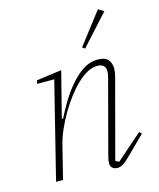

<svg xmlns="http://www.w3.org/2000/svg" viewBox="-115 -837 771 930"><g transform="rotate(-15 271.0 -371.5)"><path d="M359 12Q345 12 334.5 4.5Q324 -3 324 -20Q324 -33 329 -53L427 -422Q432 -442 432 -452Q432 -491 391 -491Q343 -491 288 -438Q264 -415 239.5 -383Q215 -351 193.5 -314.5Q172 -278 155 -239.5Q138 -201 129 -165L88 0H53L173 -482H87L91 -499L217 -516L159 -288L165 -287Q182 -321 206 -361.5Q230 -402 260 -437.5Q290 -473 325 -496.5Q360 -520 401 -520Q437 -520 452 -502.5Q467 -485 467 -457Q467 -439 461 -417L356 -23L374 -15L504 -129L515 -118L431 -35Q402 -6 387.5 3Q373 12 359 12ZM343 -596 465 -755 493 -738 356 -587Z"/></g></svg>

Font: IBM Plex Serif ExtraLight
Style: Italic
Weight: 200
Italic angle: -14°
Designer: Mike Abbink, Paul van der Laan, Pieter van Rosmalen
Foundry: Bold Monday
Version: Version 2.5